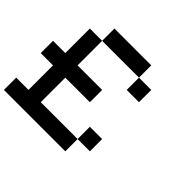

<svg xmlns="http://www.w3.org/2000/svg" viewBox="-191 -1129 1382 1382"><g transform="rotate(45 500.0 -437.5)"><path d="M625 -250H750V-125H625ZM125 -750H250V-500H500V-375H250V-125H625V0H0V-125H125V-375H0V-500H125ZM250 -875H625V-750H250ZM625 -750H750V-625H625Z"/></g></svg>

Font: Pixel Operator Mono 8
Style: Regular
Weight: 400
Monospace: yes
Designer: Jayvee Enaguas (HarvettFox96)
Foundry: The Grandoplex Project
Version: Version 1.5.0 (October 25, 2015)